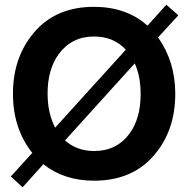

<svg xmlns="http://www.w3.org/2000/svg" viewBox="-20 -756 808 815"><path d="M117 -107Q35 -210 35 -358Q35 -522 135 -630Q226 -727 379 -727Q517 -727 606 -647L686 -736L737 -691L651 -597Q724 -494 724 -358Q724 -193 624 -86Q533 11 379 11Q252 11 164 -59L76 39L26 -7ZM214 -214 514 -545Q463 -601 379 -601Q284 -601 229 -526Q182 -461 182 -359Q182 -276 214 -214ZM552 -487 256 -160Q306 -115 380 -115Q475 -115 530 -189Q577 -254 577 -356Q577 -432 552 -487Z"/></svg>

Font: Almarai Bold
Style: Regular
Weight: 700
Designer: Boutros International 2019
Foundry: Created by Boutros International 2019
Version: Version 1.10